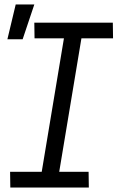

<svg xmlns="http://www.w3.org/2000/svg" viewBox="-20 -836 540 856"><path d="M376 0H26L25 -70H166L265 -665H134L133 -735H483L484 -665H343L244 -70H375ZM13 -661 50 -816H133L81 -661Z"/></svg>

Font: Iosevka Custom
Style: Italic
Weight: 400
Italic angle: -9°
Monospace: yes
Designer: Belleve Invis
Foundry: Belleve Invis
Version: Version 30.3.3; ttfautohint (v1.8.3)